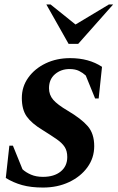

<svg xmlns="http://www.w3.org/2000/svg" viewBox="-20 -832 528 862"><path d="M173 10Q119 10 79.5 -1Q40 -12 6 -33L22 -178H38L81 -72Q96 -58 119 -48Q142 -38 173 -38Q223 -38 252.5 -62Q282 -86 282 -127Q282 -154 270.5 -172Q259 -190 234.5 -207Q210 -224 170 -249Q122 -278 100 -309Q78 -340 78 -392Q78 -443 107 -483.5Q136 -524 185 -547.5Q234 -571 295 -571Q379 -571 438 -532L423 -390H407L365 -493Q352 -505 335 -513.5Q318 -522 292 -522Q254 -522 227 -499Q200 -476 200 -436Q200 -406 219 -384Q238 -362 284 -335Q345 -299 374 -265.5Q403 -232 403 -176Q403 -123 372.5 -81Q342 -39 290 -14.5Q238 10 173 10ZM288 -635 188 -812H207L319 -722L469 -812H488L331 -635Z"/></svg>

Font: Spectral SC
Style: Bold Italic
Weight: 700
Italic angle: -10°
Designer: Jean-Baptiste Levee
Foundry: Production Type
Version: Version 2.001